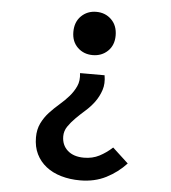

<svg xmlns="http://www.w3.org/2000/svg" viewBox="-51 -549 702 787"><g transform="rotate(5 300.0 -156.0)"><path d="M307 191Q265 191 229 180.5Q193 170 167 149.5Q141 129 126.5 99.5Q112 70 112 31Q112 -2 124.5 -27.5Q137 -53 156 -73.5Q175 -94 196.5 -112.5Q218 -131 235 -150.5Q252 -170 262.5 -193Q273 -216 269 -247H370Q376 -213 367 -186Q358 -159 342 -137Q326 -115 305 -96.5Q284 -78 266 -60Q248 -42 235.5 -23.5Q223 -5 223 17Q223 53 247.5 75Q272 97 315 97Q350 97 378 82.5Q406 68 431 45L496 105Q461 143 414 167Q367 191 307 191ZM314 -325Q277 -325 252 -349Q227 -373 227 -413Q227 -454 252 -478.5Q277 -503 314 -503Q351 -503 376 -478.5Q401 -454 401 -413Q401 -373 376 -349Q351 -325 314 -325Z"/></g></svg>

Font: Source Code Pro Semibold
Style: Regular
Weight: 600
Monospace: yes
Designer: Paul D. Hunt, Teo Tuominen
Foundry: Adobe Systems Incorporated
Version: Version 2.030;PS 1.000;hotconv 16.6.51;makeotf.lib2.5.65220